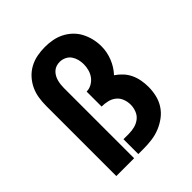

<svg xmlns="http://www.w3.org/2000/svg" viewBox="-203 -875 1006 1006"><g transform="rotate(-45 300.0 -371.5)"><path d="M79 0V-520Q79 -549 83.5 -578Q88 -607 100.5 -633.5Q113 -660 133 -682Q153 -704 179 -718Q205 -732 234 -737.5Q263 -743 292 -743Q320 -743 347.5 -738Q375 -733 400 -720.5Q425 -708 445.5 -688.5Q466 -669 479 -644Q492 -619 498.5 -591.5Q505 -564 505 -536Q505 -494 489 -453.5Q473 -413 444 -382Q465 -368 482 -349.5Q499 -331 509.5 -308.5Q520 -286 524.5 -261Q529 -236 529 -211Q529 -181 522 -150.5Q515 -120 498 -94Q481 -68 456 -49.5Q431 -31 402.5 -19.5Q374 -8 343.5 -4Q313 0 282 0H242V-110H282Q304 -110 325.5 -115.5Q347 -121 364 -134.5Q381 -148 389 -169Q397 -190 397 -211Q397 -233 389 -254Q381 -275 364 -288.5Q347 -302 325.5 -307Q304 -312 282 -312V-423Q302 -423 320 -433Q338 -443 350 -459Q362 -475 367.5 -495Q373 -515 373 -535Q373 -553 368.5 -570.5Q364 -588 354 -602.5Q344 -617 327 -625Q310 -633 292 -633Q279 -633 266.5 -629Q254 -625 244 -616Q234 -607 227.5 -595.5Q221 -584 217.5 -571.5Q214 -559 212.5 -546Q211 -533 211 -520V0Z"/></g></svg>

Font: Iosevka Extrabold Extended
Style: Regular
Weight: 800
Width: 7
Monospace: yes
Designer: Belleve Invis
Foundry: Belleve Invis
Version: Version 32.5.0; ttfautohint (v1.8.4)